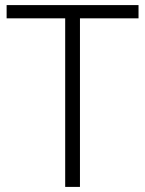

<svg xmlns="http://www.w3.org/2000/svg" viewBox="-20 -734 571 754"><path d="M294 0V-662H524V-714H6V-662H236V0Z"/></svg>

Font: Noto Sans Myanmar UI Light
Style: Regular
Weight: 300
Designer: Monotype Design Team
Foundry: Monotype Imaging Inc.
Version: Version 2.103